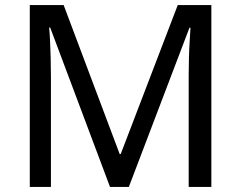

<svg xmlns="http://www.w3.org/2000/svg" viewBox="-20 -734 947 754"><path d="M412 0 177 -626H173Q175 -606 176.5 -575Q178 -544 179 -507.5Q180 -471 180 -433V0H97V-714H230L450 -129H454L678 -714H810V0H721V-439Q721 -474 722 -508.5Q723 -543 725 -573.5Q727 -604 728 -625H724L486 0Z"/></svg>

Font: hexlsinhala05
Style: Book
Weight: 400
Designer: Jelle Bosma - Monotype Design Team
Foundry: Monotype Imaging Inc.
Version: Version 2.003